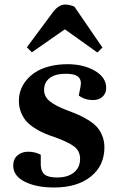

<svg xmlns="http://www.w3.org/2000/svg" viewBox="-20 -810 523 844"><path d="M307.1 -780.8 430.2 -601.1 408.2 -579.1 265.1 -681.2 120.1 -580.1 98.1 -602.1 212.9 -756.8Q238.3 -790 266.1 -790Q286.1 -790 307.1 -780.8ZM231.9 -29.8Q276.9 -29.8 304.4 -51.3Q332 -72.8 332 -111.8Q332 -146 306.6 -165.5Q281.2 -185.1 223.1 -206.1Q195.3 -215.3 174.3 -224.4Q153.3 -233.4 131.3 -247.6Q109.4 -261.7 95.2 -277.8Q81.1 -293.9 72 -316.9Q63 -339.8 63 -367.2Q63 -390.6 70.6 -412.8Q78.1 -435.1 95 -456.1Q111.8 -477.1 136.2 -492.9Q160.6 -508.8 197 -518.3Q233.4 -527.8 276.9 -527.8Q347.2 -527.8 397 -498.8Q446.8 -469.7 446.8 -423.8Q446.8 -399.4 430.7 -384.8Q414.6 -370.1 389.2 -370.1Q353 -370.1 326.2 -390.1L334 -429.2Q339.8 -457 324.7 -471.4Q309.6 -485.8 270 -485.8Q222.2 -485.8 198 -466.6Q173.8 -447.3 173.8 -415Q173.8 -384.8 199.5 -364.3Q225.1 -343.8 274.9 -325.2Q306.2 -313.5 326.7 -304.4Q347.2 -295.4 370.4 -280.8Q393.6 -266.1 407.2 -250.5Q420.9 -234.9 429.9 -212.2Q439 -189.5 439 -162.1Q439 -82 379.2 -33.9Q319.3 14.2 217.8 14.2Q138.7 14.2 88.4 -11.5Q38.1 -37.1 38.1 -82Q38.1 -110.8 56.9 -127Q75.7 -143.1 104 -143.1Q133.8 -143.1 159.2 -129.9V-85Q160.2 -55.7 176.3 -42.7Q192.4 -29.8 231.9 -29.8Z"/></svg>

Font: Literata SemiBold
Style: Italic
Weight: 650
Italic angle: -2.39999°
Designer: Latin by Veronika Burian and Jose Scaglione. Greek by Irene Vlachou. Cyrillic by Vera Evstafieva
Foundry: TypeTogether
Version: Version 3.021